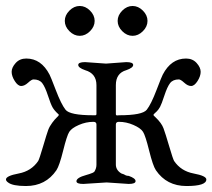

<svg xmlns="http://www.w3.org/2000/svg" viewBox="-23 -613 711 643"><path d="M371 -543Q371 -562 386.5 -577.5Q402 -593 421 -593Q440 -593 455.5 -577.5Q471 -562 471 -543Q471 -524 455.5 -508.5Q440 -493 421 -493Q402 -493 386.5 -508.5Q371 -524 371 -543ZM194 -543Q194 -562 209.5 -577.5Q225 -593 244 -593Q263 -593 278.5 -577.5Q294 -562 294 -543Q294 -524 278.5 -508.5Q263 -493 244 -493Q225 -493 209.5 -508.5Q194 -524 194 -543ZM408 3 334 -2 256 3Q233 3 233 -6Q233 -18 266 -27L276 -30Q289 -34 293 -38Q300 -49 300 -61V-196Q300 -205 290 -205Q265 -205 241 -194.5Q217 -184 209 -171.5Q201 -159 188.5 -108.5Q176 -58 166 -43Q130 10 64 10Q19 10 4 -2Q-3 -7 -3 -12Q-3 -24 39.5 -32Q82 -40 105 -74Q109 -81 121.5 -123.5Q134 -166 138.5 -178Q143 -190 152 -202Q161 -214 167.5 -220Q174 -226 174 -228Q174 -230 171 -232Q159 -243 153 -253.5Q147 -264 137.5 -293Q128 -322 118.5 -334.5Q109 -347 89 -347Q83 -347 71 -336Q59 -325 48 -325Q37 -325 26.5 -341.5Q16 -358 16 -372.5Q16 -387 29.5 -402Q43 -417 65 -417Q115 -417 143 -363Q146 -358 164 -311Q182 -264 196.5 -245.5Q211 -227 289 -227H293Q300 -226 300 -231V-328Q300 -367 262 -378Q239 -386 239 -395.5Q239 -405 262 -405Q262 -405 332 -400Q332 -400 400 -405Q423 -405 423 -395.5Q423 -386 400 -378Q365 -368 365 -328V-231Q365 -226 370 -226.5Q375 -227 376 -227Q454 -227 468.5 -245.5Q483 -264 501 -311Q519 -358 522 -363Q550 -417 600 -417Q622 -417 635.5 -402Q649 -387 649 -372.5Q649 -358 638.5 -341.5Q628 -325 617 -325Q606 -325 594 -336Q582 -347 576 -347Q556 -347 546.5 -334.5Q537 -322 527.5 -293Q518 -264 513 -255Q508 -246 502.5 -240.5Q497 -235 494 -232.5Q491 -230 491 -228Q491 -226 498 -220Q518 -201 524.5 -183.5Q531 -166 543.5 -123.5Q556 -81 560 -74Q583 -40 625.5 -32Q668 -24 668 -12Q668 10 601.5 10Q535 10 499 -43Q489 -58 476.5 -108.5Q464 -159 456 -171.5Q448 -184 424 -194.5Q400 -205 375 -205Q365 -205 365 -196V-62Q365 -44 382 -33Q383 -32 388 -30.5Q393 -29 394 -28Q400 -24 408 -24Q431 -16 431 -6.5Q431 3 408 3Z"/></svg>

Font: EB Garamond
Style: Regular
Weight: 400
Version: Version 0.012